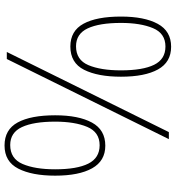

<svg xmlns="http://www.w3.org/2000/svg" viewBox="16 -780 774 846"><g transform="rotate(90 403.0 -357.0)"><path d="M185 -280Q116 -280 84.5 -338Q53 -396 53 -503Q53 -606 85 -665Q117 -724 186 -724Q254 -724 286 -666Q318 -608 318 -503Q318 -401 287.5 -340.5Q257 -280 185 -280ZM209 0 562 -714H593L240 0ZM184 -305Q244 -305 267 -359.5Q290 -414 290 -503Q290 -599 265.5 -649Q241 -699 185 -699Q127 -699 104 -644Q81 -589 81 -503Q81 -408 105 -356.5Q129 -305 184 -305ZM621 10Q551 10 519.5 -48Q488 -106 488 -213Q488 -316 520 -375Q552 -434 622 -434Q689 -434 721.5 -376Q754 -318 754 -213Q754 -111 723 -50.5Q692 10 621 10ZM619 -15Q679 -15 702.5 -69.5Q726 -124 726 -213Q726 -309 701 -359Q676 -409 620 -409Q562 -409 539 -354Q516 -299 516 -213Q516 -118 540 -66.5Q564 -15 619 -15Z"/></g></svg>

Font: Noto Serif Ethiopic SemiCondensed Thin
Style: Regular
Weight: 100
Width: 4
Designer: Monotype Design Team
Foundry: Monotype Imaging Inc.
Version: Version 2.102; ttfautohint (v1.8.4.7-5d5b)